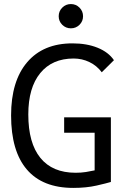

<svg xmlns="http://www.w3.org/2000/svg" viewBox="-20 -917 626 947"><path d="M341.3 9.8Q189.9 9.8 112.3 -81.1Q34.7 -171.9 34.7 -347.7Q34.7 -517.1 114 -610.1Q193.4 -703.1 337.4 -703.1Q408.2 -703.1 461.7 -681.4Q515.1 -659.7 542 -620.1L481.9 -560.5Q457.5 -593.3 421.1 -610.8Q384.8 -628.4 343.3 -628.4Q237.3 -628.4 178.5 -556.4Q119.6 -484.4 119.6 -352.5Q119.6 -211.4 179.2 -138.2Q238.8 -64.9 353 -64.9Q380.4 -64.9 403.8 -68.6Q427.2 -72.3 446.8 -76.7V-262.2H296.4V-338.4H526.9V-19.5Q506.3 -13.2 456.1 -1.7Q405.8 9.8 341.3 9.8ZM329.6 -777.3Q304.7 -777.3 287.1 -794.7Q269.5 -812 269.5 -836.9Q269.5 -861.8 287.1 -879.4Q304.7 -897 329.6 -897Q354.5 -897 372.1 -879.4Q389.6 -861.8 389.6 -836.9Q389.6 -812 372.1 -794.7Q354.5 -777.3 329.6 -777.3Z"/></svg>

Font: Cascadia Code PL SemiLight
Style: Regular
Weight: 350
Monospace: yes
Designer: Aaron Bell
Foundry: Saja Typeworks
Version: Version 2404.023; ttfautohint (v1.8.4)